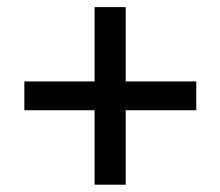

<svg xmlns="http://www.w3.org/2000/svg" viewBox="-20 -605 620 540"><path d="M532 -295H333.5V-85.5H246V-295H48.5V-376H246V-585H333.5V-376H532Z"/></svg>

Font: Lato SemiBold
Style: Regular
Weight: 600
Designer: Lukasz Dziedzic with Adam Twardoch and Botio Nikoltchev
Foundry: tyPoland Lukasz Dziedzic
Version: Version 2.015; 2015-08-06; http://www.latofonts.com/